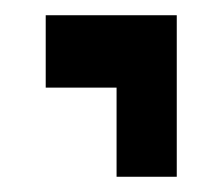

<svg xmlns="http://www.w3.org/2000/svg" viewBox="-20 -386 290 252"><path d="M133 -154V-271H40V-366H212V-154Z"/></svg>

Font: Inconsolata UltraCondensed Bold
Style: Regular
Weight: 700
Width: 1
Monospace: yes
Designer: Raph Levien, Cyreal, Brenton Simpson
Foundry: Raph Levien, Cyreal, Google
Version: Version 3.001; ttfautohint (v1.8.2.53-6de2)